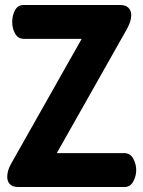

<svg xmlns="http://www.w3.org/2000/svg" viewBox="-20 -751 576 771"><path d="M208 -136H480Q503 -136 515 -114Q527 -92 527 -68Q527 -44 515 -22Q503 0 480 0H54Q30 0 19.5 -11.5Q9 -23 9 -41Q9 -67 26 -96L308 -595H76Q53 -595 41 -615.5Q29 -636 29 -663Q29 -688 40 -709.5Q51 -731 76 -731H462Q485 -731 496 -719.5Q507 -708 507 -690Q507 -666 490 -635Z"/></svg>

Font: AkaAcidDosis
Style: ExtraBold
Weight: 800
Designer: Edgar Tolentino, Pablo Impallari, Igino Marini, Aka-Acid
Foundry: Edgar Tolentino, Pablo Impallari, Igino Marini, Aka-Acid
Version: Version 1.007